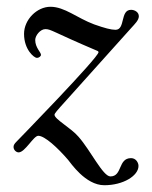

<svg xmlns="http://www.w3.org/2000/svg" viewBox="-20 -450 449 567"><path d="M20 -16C20 -7 28 0 35 0C54 0 79 -49 93 -49C112 -49 150 -14 181 22C188 30 232 97 288 97C344 97 389 69 389 40C389 31 382 17 367 17C328 17 342 71 306 71C284 71 248 -5 212 -46C190 -72 141 -98 141 -111C141 -115 147 -122 176 -154L369 -369C377 -378 390 -390 390 -402C390 -414 378 -421 367 -421C334 -421 351 -362 321 -362C308 -362 289 -367 258 -378C207 -397 171 -430 129 -430C89 -430 51 -392 51 -350C51 -303 81 -279 89 -279C95 -279 101 -284 101 -288C101 -296 84 -309 84 -332C84 -345 99 -364 114 -364C131 -364 135 -356 267 -300C270 -299 271 -297 271 -296C271 -280 29 -32 29 -32C22 -25 20 -21 20 -16Z"/></svg>

Font: OFL Sorts Mill Goudy
Style: Italic
Weight: 500
Italic angle: -6°
Version: Version 003.000